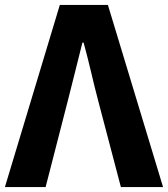

<svg xmlns="http://www.w3.org/2000/svg" viewBox="-27 -763 685 783"><path d="M-7 0 217 -743H413L638 0H466L374 -350Q358 -411 344.5 -469Q331 -527 314 -589H309Q293 -527 279 -469Q265 -411 249 -350L159 0Z"/></svg>

Font: Noto Sans TC ExtraBold
Style: Regular
Weight: 800
Designer: Ryoko NISHIZUKA  (kana, bopomofo & ideographs); Paul D. Hunt (Latin, Greek & Cyrillic); Sandoll Communications , Soo-you
Foundry: Adobe
Version: Version 2.004-H2;hotconv 1.0.118;makeotfexe 2.5.65603